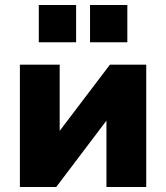

<svg xmlns="http://www.w3.org/2000/svg" viewBox="-20 -752 668 772"><path d="M60 0V-492H220V-189H192L422 -492H568V0H408V-304H436L206 0ZM342 -582V-732H492V-582ZM136 -582V-732H286V-582Z"/></svg>

Font: Nunito Sans 12pt Black
Style: Regular
Weight: 900
Designer: Vernon Adams
Foundry: Vernon Adams
Version: Version 3.101;gftools[0.9.27]